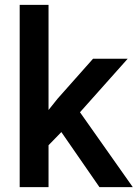

<svg xmlns="http://www.w3.org/2000/svg" viewBox="-20 -770 566 790"><path d="M232.4 -226.6 179.7 -172.4V0H61V-750H179.7V-317.4L216.8 -363.8L362.8 -528.3H505.4L309.1 -308.1L526.4 0H389.2Z"/></svg>

Font: Vazir Medium FD-UI
Style: Medium-FD-UI
Weight: 500
Designer: Saber Rastikerdar
Foundry: Saber Rastikerdar
Version: Version 30.1.0